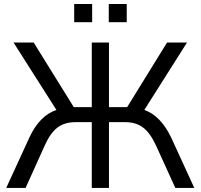

<svg xmlns="http://www.w3.org/2000/svg" viewBox="-20 -929 992 949"><path d="M126 -251Q175.8 -357.4 258.8 -385.7L46.9 -718.8H146.5L344.7 -399.4H433.6V-718.8H518.6V-399.4H608.4L805.7 -718.8H904.3L693.4 -385.7Q773.4 -357.4 825.2 -251L940.4 0H846.7L751 -210Q722.7 -271.5 687.5 -298.3Q652.3 -325.2 599.6 -325.2H518.6V0H433.6V-325.2H352.5Q298.8 -325.2 263.7 -298.3Q228.5 -271.5 201.2 -210L106.4 0H10.7ZM346.7 -819.3V-909.2H435.5V-819.3ZM517.6 -819.3V-909.2H606.4V-819.3Z"/></svg>

Font: Min Sans
Style: Regular
Weight: 400
Designer: Jinseong-Kim, NotoSansCJK, Nunito
Foundry: Jinseong-Kim
Version: Version 1.400;Glyphs 3.1.2 (3151)